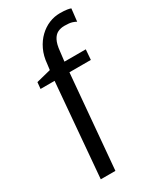

<svg xmlns="http://www.w3.org/2000/svg" viewBox="-243 -907 981 1165"><g transform="rotate(-30 247.0 -324.5)"><path d="M99.5 174 155.5 -483.5H57L61.5 -529L163 -554.5L168 -593.5Q172.5 -648.5 193 -691.2Q213.5 -734 244.5 -763.5Q275.5 -793 312.2 -808Q349 -823 386.5 -823Q419.5 -823 438.5 -819.8Q457.5 -816.5 463.5 -813.5L453.5 -725.5Q447 -730.5 428 -736.8Q409 -743 373.5 -743Q347.5 -743 326.5 -732.8Q305.5 -722.5 291.8 -696Q278 -669.5 273.5 -621.5L265.5 -554.5H415L409.5 -483.5H259.5L202 174Z"/></g></svg>

Font: Merriweather 20pt Medium
Style: Regular
Weight: 500
Version: Version 2.100